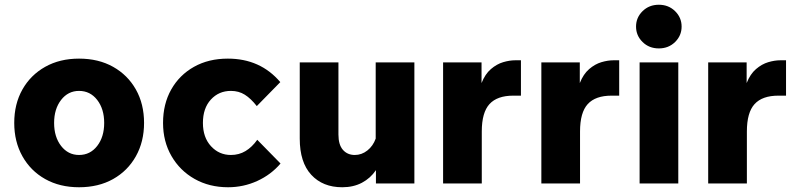

<svg xmlns="http://www.w3.org/2000/svg" viewBox="-20 -773 3355 809"><path d="M313 16Q232 16 170.5 -18.5Q109 -53 74.5 -114.5Q40 -176 40 -255Q40 -335 74.5 -396Q109 -457 170.5 -491.5Q232 -526 313 -526Q395 -526 456.5 -491.5Q518 -457 552.5 -396Q587 -335 587 -255Q587 -176 552.5 -114.5Q518 -53 456.5 -18.5Q395 16 313 16ZM313 -120Q360 -120 389.5 -158Q419 -196 419 -255Q419 -314 389.5 -352Q360 -390 313 -390Q267 -390 237.5 -352Q208 -314 208 -255Q208 -196 237.5 -158Q267 -120 313 -120Z M1064 -184 1162 -84Q1122 -37 1064 -10.5Q1006 16 941 16Q862 16 800 -19Q738 -54 702.5 -115.5Q667 -177 667 -255Q667 -335 701.5 -396Q736 -457 797.5 -491.5Q859 -526 940 -526Q1077 -526 1161 -427L1062 -326Q1037 -358 1011.5 -374Q986 -390 953 -390Q902 -390 868.5 -353.5Q835 -317 835 -255Q835 -194 869 -157Q903 -120 953 -120Q987 -120 1014.5 -136.5Q1042 -153 1064 -184Z M1726 0H1564V-56Q1541 -22 1505 -3Q1469 16 1422 16Q1340 16 1291.5 -36.5Q1243 -89 1243 -189V-510H1406V-206Q1406 -163 1425 -141.5Q1444 -120 1475 -120Q1504 -120 1528 -139Q1552 -158 1563 -189V-510H1726Z M2175 -519V-370H2143Q2075 -370 2042.5 -334.5Q2010 -299 2010 -219V0H1847V-510H2009V-423Q2024 -461 2048.5 -482Q2073 -503 2100 -511Q2127 -519 2151 -519Z M2589 -519V-370H2557Q2489 -370 2456.5 -334.5Q2424 -299 2424 -219V0H2261V-510H2423V-423Q2438 -461 2462.5 -482Q2487 -503 2514 -511Q2541 -519 2565 -519Z M2852 -661Q2852 -623 2824.5 -596Q2797 -569 2756 -569Q2715 -569 2687.5 -596Q2660 -623 2660 -661Q2660 -699 2687.5 -726Q2715 -753 2756 -753Q2797 -753 2824.5 -726Q2852 -699 2852 -661ZM2838 0H2675V-510H2838Z M3292 -519V-370H3260Q3192 -370 3159.5 -334.5Q3127 -299 3127 -219V0H2964V-510H3126V-423Q3141 -461 3165.5 -482Q3190 -503 3217 -511Q3244 -519 3268 -519Z"/></svg>

Font: Wix Madefor Text ExtraBold
Style: Regular
Weight: 800
Designer: Dalton Maag Ltd
Foundry: Dalton Maag Ltd
Version: Version 3.100